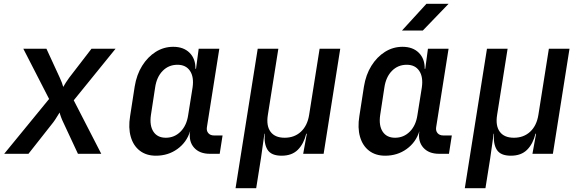

<svg xmlns="http://www.w3.org/2000/svg" viewBox="-20 -805 3040 1005"><path d="M2 0 237 -287 102 -550H223L293 -398Q306 -370 311 -350Q316 -359 324.5 -372.5Q333 -386 342 -398L459 -550H585L366 -280L510 0H388L311 -165Q305 -177 299.5 -192Q294 -207 292 -216Q286 -207 277 -192Q268 -177 259 -165L129 0Z M796 10Q746 10 712 -16Q678 -42 664.5 -89Q651 -136 661 -197L685 -352Q695 -414 724 -460.5Q753 -507 795 -533.5Q837 -560 887 -560Q941 -560 972.5 -528.5Q1004 -497 1003 -445H1006L1020 -550H1128L1063 -139Q1060 -120 1070.5 -108Q1081 -96 1100 -96H1145L1130 0H1078Q1024 0 995.5 -32.5Q967 -65 975 -117V-118Q957 -60 908.5 -25Q860 10 796 10ZM848 -84Q893 -84 925 -116Q957 -148 965 -203L988 -347Q996 -402 974.5 -434Q953 -466 909 -466Q863 -466 831.5 -434Q800 -402 792 -347L770 -203Q762 -148 783 -116Q804 -84 848 -84Z M1213 180 1329 -550H1437L1382 -203Q1373 -147 1396 -115.5Q1419 -84 1470 -84Q1521 -84 1555 -115.5Q1589 -147 1598 -203L1653 -550H1761L1674 0H1567L1586 -105H1583Q1570 -52 1539 -21Q1508 10 1454 10Q1400 10 1380.5 -21Q1361 -52 1366 -105H1364L1346 23L1321 180Z M2084 -645 2212 -785H2328L2193 -645ZM1996 10Q1946 10 1912 -16Q1878 -42 1864.5 -89Q1851 -136 1861 -197L1885 -352Q1895 -414 1924 -460.5Q1953 -507 1995 -533.5Q2037 -560 2087 -560Q2141 -560 2172.5 -528.5Q2204 -497 2203 -445H2206L2220 -550H2328L2263 -139Q2260 -120 2270.5 -108Q2281 -96 2300 -96H2345L2330 0H2278Q2224 0 2195.5 -32.5Q2167 -65 2175 -117V-118Q2157 -60 2108.5 -25Q2060 10 1996 10ZM2048 -84Q2093 -84 2125 -116Q2157 -148 2165 -203L2188 -347Q2196 -402 2174.5 -434Q2153 -466 2109 -466Q2063 -466 2031.5 -434Q2000 -402 1992 -347L1970 -203Q1962 -148 1983 -116Q2004 -84 2048 -84Z M2413 180 2529 -550H2637L2582 -203Q2573 -147 2596 -115.5Q2619 -84 2670 -84Q2721 -84 2755 -115.5Q2789 -147 2798 -203L2853 -550H2961L2874 0H2767L2786 -105H2783Q2770 -52 2739 -21Q2708 10 2654 10Q2600 10 2580.5 -21Q2561 -52 2566 -105H2564L2546 23L2521 180Z"/></svg>

Font: JetBrains Mono NL SemiBold
Style: Italic
Weight: 600
Italic angle: -9°
Monospace: yes
Designer: Philipp Nurullin, Konstantin Bulenkov
Foundry: JetBrains
Version: Version 2.305; ttfautohint (v1.8.4.7-5d5b)